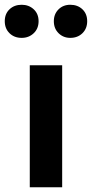

<svg xmlns="http://www.w3.org/2000/svg" viewBox="-55 -786 386 806"><path d="M206 -512H70V0H206ZM-35 -697Q-35 -666 -15 -646.5Q5 -627 36 -627Q66 -627 86.5 -646.5Q107 -666 107 -697Q107 -728 86.5 -747Q66 -766 36 -766Q5 -766 -15 -747Q-35 -728 -35 -697ZM171 -697Q171 -666 191 -646.5Q211 -627 240 -627Q271 -627 291 -646.5Q311 -666 311 -697Q311 -728 291 -747Q271 -766 240 -766Q210 -766 190.5 -746.5Q171 -727 171 -697Z"/></svg>

Font: Geom SemiBold
Style: Bold
Weight: 600
Version: Version 1.102